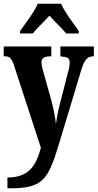

<svg xmlns="http://www.w3.org/2000/svg" viewBox="-22 -786 525 1033"><path d="M86 -619V-606H155C174 -632 218 -672 244 -702C268 -674 317 -628 334 -606H402V-619C376 -657 325 -721 307 -766H181C163 -721 112 -657 86 -619ZM18 169V227H35C207 227 237 180 293 -4L416 -412C432 -465 450 -483 480 -483H483V-536H303V-483L307 -482C339 -480 353 -475 353 -450C353 -434 348 -409 343 -394L295 -206C288 -178 283 -150 279 -118C276 -146 269 -190 256 -239L212 -397C206 -417 201 -435 201 -450C201 -471 214 -483 250 -483H254V-536H-2V-483H3C28 -483 39 -476 53 -435L198 9C172 105 134 169 18 169Z"/></svg>

Font: Noto Serif Armenian ExtraCondensed ExtraBold
Style: Regular
Weight: 800
Width: 2
Designer: Monotype Design Team
Foundry: Monotype Imaging Inc.
Version: Version 2.008